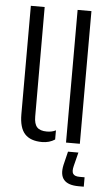

<svg xmlns="http://www.w3.org/2000/svg" viewBox="-55 -637 492 865"><g transform="rotate(5 190.5 -204.5)"><path d="M49 -110V-600H111.5L112 -105Q112 -71.5 125.5 -56.8Q139 -42 170 -42Q193.5 -42 210.5 -51V-9.5Q185.5 7 152.5 7Q100 7 74.5 -20.8Q49 -48.5 49 -110ZM260.5 0V-600H323V0ZM357.5 191H334Q238.5 191 258 101.5L273 40H320L304.5 101.5Q298 126.5 305.2 137.5Q312.5 148.5 335 148.5H357.5Z"/></g></svg>

Font: Big Shoulders Stencil Text Light
Style: Regular
Weight: 300
Designer: Patric King
Foundry: XO Type Co
Version: Version 1.000